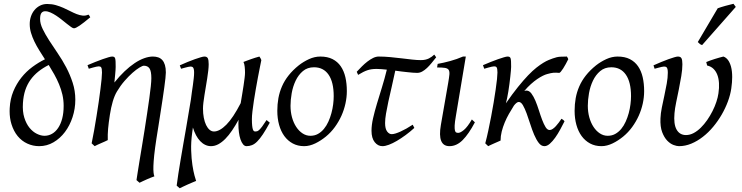

<svg xmlns="http://www.w3.org/2000/svg" viewBox="-20 -758 3951 1022"><path d="M318.8 -194.3Q318.8 -225.1 312.3 -253.7Q305.7 -282.2 294.4 -309.3Q283.2 -336.4 268.8 -362.1Q254.4 -387.7 239.3 -412.1Q208.5 -396.5 184.3 -377.2Q160.2 -357.9 142.6 -333.5Q125 -309.1 114.7 -278.6Q104.5 -248 102.1 -209.5Q99.1 -164.6 109.4 -131.8Q119.6 -99.1 137.2 -77.6Q154.8 -56.2 176.3 -45.7Q197.8 -35.2 216.8 -35.2Q238.3 -35.2 256.8 -45.7Q275.4 -56.2 289.3 -76.7Q303.2 -97.2 311 -126.7Q318.8 -156.2 318.8 -194.3ZM460.4 -666Q424.3 -635.7 403.6 -621.6Q382.8 -607.4 373.5 -607.4Q368.2 -607.4 358.4 -614.3Q348.6 -621.1 336.2 -631.1Q323.7 -641.1 309.1 -652.8Q294.4 -664.6 279.3 -674.6Q264.2 -684.6 249 -691.4Q233.9 -698.2 220.2 -698.2Q208 -698.2 200.7 -689.2Q193.4 -680.2 193.4 -656.7Q193.4 -631.8 207.3 -603.3Q221.2 -574.7 241.9 -542.5Q262.7 -510.3 287.1 -474.6Q311.5 -439 332.3 -399.7Q353 -360.4 366.9 -317.4Q380.9 -274.4 380.9 -227.5Q380.9 -179.2 366.2 -134.5Q351.6 -89.8 325.7 -55.4Q299.8 -21 264.6 -0.5Q229.5 20 188.5 20Q155.3 20 125.5 6.3Q95.7 -7.3 74.2 -33.4Q52.7 -59.6 41 -97.2Q31.2 -128.4 31.2 -166.5Q31.2 -174.3 31.7 -182.6Q34.2 -231.4 51 -272Q67.9 -312.5 93.8 -345Q119.6 -377.4 152.3 -401.6Q185.1 -425.8 219.2 -442.4Q203.6 -466.3 189 -490Q174.3 -513.7 163.1 -536.9Q151.9 -560.1 145 -583.3Q138.2 -606.4 138.2 -629.9Q138.2 -651.4 144.8 -670.7Q151.4 -689.9 163.6 -704.6Q175.8 -719.2 192.9 -728Q210 -736.8 231.4 -736.8Q255.9 -736.8 277.1 -730.7Q298.3 -724.6 317.6 -716.1Q336.9 -707.5 354.2 -698.5Q371.6 -689.5 387.9 -683.1Q404.3 -676.8 419.7 -675Q435.1 -673.3 450.7 -680.2Q453.6 -677.7 455.1 -675.3Q456.5 -672.9 460.4 -666Z M862.8 -372.1Q862.8 -362.3 860.6 -341.6Q858.4 -320.8 854.5 -292.5Q850.6 -264.2 845.5 -230Q840.3 -195.8 834.7 -159.9Q829.1 -124 823.5 -87.9Q817.9 -51.8 812.5 -19Q804.7 31.7 801 66.7Q797.4 101.6 796.6 124.8Q795.9 147.9 797.4 160.9Q798.8 173.8 801.8 180.7Q794.4 183.1 783.9 187.3Q773.4 191.4 762 196.5Q750.5 201.7 740 206.5Q729.5 211.4 722.7 214.8L706.5 200.7Q708.5 186.5 712.9 159.2Q717.3 131.8 723.1 95.7Q729 59.6 736.1 17.3Q743.2 -24.9 750 -68.6Q756.8 -112.3 763.2 -154.8Q769.5 -197.3 774.7 -233.9Q779.8 -270.5 782.7 -298.6Q785.6 -326.7 785.6 -341.8Q785.6 -378.9 775.9 -393.6Q766.1 -408.2 745.6 -408.2Q738.8 -408.2 722.4 -398.4Q706.1 -388.7 685.5 -370.6Q665 -352.5 643.1 -327.4Q621.1 -302.2 602.5 -271Q589.4 -249 580.1 -217.3Q570.8 -185.5 564.9 -147Q558.1 -103.5 555.4 -72.3Q552.7 -41 553.7 -12.2Q547.4 -8.8 537.8 -4.6Q528.3 -0.5 518.3 3.9Q508.3 8.3 499 12.5Q489.7 16.6 483.9 20L467.8 4.9Q474.6 -27.3 481.2 -64.9Q487.8 -102.5 493.9 -140.4Q500 -178.2 505.4 -215.1Q510.7 -252 514.6 -283Q518.6 -314 520.8 -337.2Q522.9 -360.4 522.9 -372.1Q522.9 -383.3 521.7 -389.9Q520.5 -396.5 518.3 -399.7Q516.1 -402.8 512.7 -403.8Q509.3 -404.8 504.9 -404.8Q500.5 -404.8 491.9 -402.8Q483.4 -400.9 474.6 -398.4Q465.8 -396 452.6 -392.1L445.8 -411.1Q466.3 -419.9 487.1 -428.2Q507.8 -436.5 525.9 -442.9Q543.9 -449.2 557.4 -453.1Q570.8 -457 576.7 -457Q583.5 -457 587.4 -454.8Q591.3 -452.6 593 -446.8Q594.7 -440.9 595.2 -430.2Q595.7 -419.4 595.7 -401.9Q595.7 -396.5 595 -385.3Q594.2 -374 593 -361.3Q591.8 -348.6 590.6 -336.7Q589.4 -324.7 588.9 -318.8Q615.7 -352.5 643.1 -378.4Q670.4 -404.3 696.8 -421.9Q723.1 -439.5 747.8 -448.2Q772.5 -457 793.9 -457Q809.6 -457 822.3 -452.6Q835 -448.2 844 -438.2Q853 -428.2 857.9 -411.9Q862.8 -395.5 862.8 -372.1Z M1416 -105Q1395.5 -67.4 1379.4 -43.2Q1363.3 -19 1349.1 -4.9Q1335 9.3 1321 14.6Q1307.1 20 1292 20Q1281.7 20 1273.7 10Q1265.6 0 1260 -16.4Q1254.4 -32.7 1251.7 -54.2Q1249 -75.7 1249 -99.1Q1249 -104 1249.3 -109.4Q1249.5 -114.7 1250 -120.6Q1232.9 -89.4 1215.3 -63.5Q1197.8 -37.6 1179.4 -19Q1161.1 -0.5 1142.1 9.8Q1123 20 1103 20Q1086.9 20 1072.3 12.9Q1057.6 5.9 1045.4 -7.1Q1033.2 -20 1023.4 -38.3Q1013.7 -56.6 1006.8 -79.1Q1005.9 -72.3 1004.9 -65.4Q1003.9 -58.6 1002.9 -50.8Q996.1 -0.5 997.6 43.2Q999 86.9 1004.2 120.6Q1009.3 154.3 1015.4 176.5Q1021.5 198.7 1023.9 205.1Q1016.6 208 1004.4 213.1Q992.2 218.3 979 224.1Q965.8 230 954.1 235.6Q942.4 241.2 936.5 244.1L920.4 230Q923.8 202.1 929.4 166.5Q935.1 130.9 941.7 90.8Q948.2 50.8 955.8 8.3Q963.4 -34.2 970.5 -75.9Q977.5 -117.7 984.1 -156.5Q990.7 -195.3 996.1 -228Q998 -247.1 1001.2 -266.8Q1004.4 -286.6 1006.8 -305.2Q1009.3 -323.7 1011.2 -340.8Q1013.2 -357.9 1013.2 -371.1Q1013.2 -382.3 1011.7 -388.9Q1010.3 -395.5 1007.6 -398.7Q1004.9 -401.9 1001.5 -402.8Q998 -403.8 994.1 -403.8Q989.7 -403.8 981.2 -401.9Q972.7 -399.9 964.4 -397.7Q956.1 -395.5 943.8 -392.1L937 -410.2Q957.5 -419.4 978.3 -428Q999 -436.5 1017.1 -442.9Q1035.2 -449.2 1048.6 -453.1Q1062 -457 1067.9 -457Q1081.5 -457 1086.2 -447.8Q1090.8 -438.5 1090.8 -416Q1090.8 -401.9 1088.6 -382.3Q1086.4 -362.8 1083 -341.1Q1079.6 -319.3 1075.7 -296.4Q1071.8 -273.4 1068.4 -252Q1064.9 -230.5 1062.7 -211.9Q1060.5 -193.4 1060.5 -180.2Q1060.5 -153.3 1064.9 -130.9Q1069.3 -108.4 1077.1 -92.3Q1085 -76.2 1095.7 -67.1Q1106.4 -58.1 1119.1 -58.1Q1148.9 -58.1 1184.8 -94.2Q1220.7 -130.4 1261.2 -209Q1265.1 -233.4 1269.3 -257.6Q1273.4 -281.7 1276.6 -303.5Q1279.8 -325.2 1282 -342.8Q1284.2 -360.4 1284.2 -371.1Q1284.2 -386.7 1282.5 -402.8Q1280.8 -418.9 1275.9 -428.2Q1284.7 -431.6 1295.2 -435.5Q1305.7 -439.5 1316.9 -443.4Q1328.1 -447.3 1339.4 -450.9Q1350.6 -454.6 1360.8 -457Q1364.7 -451.7 1367.2 -447Q1369.6 -442.4 1371.1 -438Q1368.2 -423.8 1363.3 -399.4Q1358.4 -375 1352.8 -345.5Q1347.2 -315.9 1341.6 -283.7Q1335.9 -251.5 1331.3 -221.2Q1326.7 -190.9 1323.7 -165.5Q1320.8 -140.1 1320.8 -124Q1320.8 -102.1 1322.3 -88.9Q1323.7 -75.7 1326.2 -68.8Q1328.6 -62 1331.8 -60.1Q1335 -58.1 1338.9 -58.1Q1343.8 -58.1 1348.4 -59.3Q1353 -60.5 1359.6 -66.4Q1366.2 -72.3 1375.5 -84.7Q1384.8 -97.2 1398.9 -119.1Z M1756.3 -246.1Q1756.3 -320.8 1729 -360.4Q1701.7 -399.9 1651.4 -399.9Q1616.2 -399.9 1592.3 -379.6Q1568.4 -359.4 1553.7 -328.6Q1539.1 -297.9 1532.7 -262Q1526.4 -226.1 1526.4 -194.8Q1526.4 -162.1 1534.4 -133.1Q1542.5 -104 1556.9 -82.3Q1571.3 -60.5 1590.6 -47.9Q1609.9 -35.2 1632.3 -35.2Q1654.8 -35.2 1672.6 -45.2Q1690.4 -55.2 1704.3 -72Q1718.3 -88.9 1728 -110.6Q1737.8 -132.3 1744.1 -155.8Q1750.5 -179.2 1753.4 -202.6Q1756.3 -226.1 1756.3 -246.1ZM1826.2 -272.9Q1826.2 -240.2 1818.8 -206.8Q1811.5 -173.3 1797.4 -141.8Q1783.2 -110.4 1762.5 -81.8Q1741.7 -53.2 1714.4 -30.8Q1701.7 -20.5 1687.5 -11.2Q1673.3 -2 1658.7 5.1Q1644 12.2 1628.9 16.1Q1613.8 20 1599.1 20Q1564.9 20 1538.3 5.6Q1511.7 -8.8 1493.4 -33.9Q1475.1 -59.1 1465.6 -93.5Q1456.1 -127.9 1456.1 -168Q1456.1 -203.1 1461.9 -235.6Q1467.8 -268.1 1481 -298.3Q1494.1 -328.6 1516.1 -356.4Q1538.1 -384.3 1570.3 -410.2Q1595.2 -429.7 1625 -443.4Q1654.8 -457 1685.1 -457Q1723.1 -457 1750 -443.4Q1776.9 -429.7 1793.7 -405.3Q1810.5 -380.9 1818.4 -347.2Q1826.2 -313.5 1826.2 -272.9Z M2185.5 -77.1Q2163.1 -56.6 2139.2 -39.1Q2115.2 -21.5 2092.8 -8.3Q2070.3 4.9 2050.3 12.5Q2030.3 20 2015.6 20Q1991.7 20 1974.6 -1.2Q1957.5 -22.5 1957.5 -62Q1957.5 -92.3 1965.8 -128.7Q1974.1 -165 1986.6 -206.5Q1999 -248 2013.2 -293.5Q2027.3 -338.9 2039.1 -387.2Q2022.5 -389.2 2008.5 -390.1Q1994.6 -391.1 1984.4 -391.1Q1970.7 -391.1 1959.5 -389.6Q1948.2 -388.2 1937 -384.5Q1925.8 -380.9 1913.6 -374.8Q1901.4 -368.7 1886.2 -359.4L1878.9 -376Q1891.6 -389.6 1906 -404.1Q1920.4 -418.5 1935.5 -430.2Q1950.7 -441.9 1966.1 -449.5Q1981.4 -457 1996.1 -457Q2024.9 -457 2056.4 -454.1Q2087.9 -451.2 2117.7 -447.5Q2147.5 -443.8 2174.1 -440.9Q2200.7 -438 2219.7 -438Q2233.4 -438 2244.1 -440.4Q2254.9 -442.9 2263.2 -447Q2271.5 -451.2 2278.3 -456.3Q2285.2 -461.4 2291.5 -467.3L2301.8 -453.1Q2289.6 -437.5 2277.3 -422.6Q2265.1 -407.7 2252.7 -396Q2240.2 -384.3 2227.3 -377.2Q2214.4 -370.1 2200.7 -370.1Q2190.9 -370.1 2177.7 -371.1Q2164.6 -372.1 2149.4 -373.8Q2134.3 -375.5 2117.4 -377.4Q2100.6 -379.4 2084 -381.8Q2074.2 -335 2064.5 -293.5Q2054.7 -252 2047.1 -216.8Q2039.6 -181.6 2034.7 -153.1Q2029.8 -124.5 2029.8 -103Q2029.8 -72.8 2040.5 -58.3Q2051.3 -43.9 2064.9 -43.9Q2073.7 -43.9 2085.7 -47.6Q2097.7 -51.3 2112.3 -57.9Q2127 -64.5 2143.3 -73.7Q2159.7 -83 2176.8 -94.2Z M2507.8 -106.9Q2475.1 -44.9 2442.9 -12.5Q2410.6 20 2372.6 20Q2307.1 20 2326.7 -92.8L2365.7 -316.9Q2370.6 -345.2 2372.1 -361.8Q2373.5 -378.4 2367.9 -386.5Q2362.3 -394.5 2347.9 -396.7Q2333.5 -398.9 2306.6 -398.9L2309.6 -418Q2340.3 -423.3 2376.2 -433.1Q2412.1 -442.9 2444.3 -457H2459.5L2406.7 -141.1Q2400.9 -108.4 2400.1 -90.3Q2399.4 -72.3 2401.6 -63.5Q2403.8 -54.7 2408.7 -52.7Q2413.6 -50.8 2419.4 -50.8Q2430.7 -50.8 2449.5 -66.4Q2468.3 -82 2491.7 -122.1Z M2984.9 -112.3Q2974.6 -91.8 2961.9 -68.4Q2949.2 -44.9 2935.3 -25.4Q2921.4 -5.9 2906.7 7.1Q2892.1 20 2877.9 20Q2860.8 20 2847.7 2.7Q2834.5 -14.6 2823.2 -41Q2812 -67.4 2802.5 -97.7Q2793 -127.9 2783.2 -154.3Q2773.4 -180.7 2763.4 -198Q2753.4 -215.3 2741.2 -215.3Q2735.8 -215.3 2729.2 -210.2Q2722.7 -205.1 2715.8 -196.3Q2702.1 -174.8 2689.2 -152.1Q2676.3 -129.4 2666.5 -105.7Q2656.7 -82 2650.6 -57.9Q2644.5 -33.7 2644.5 -9.8Q2637.7 -6.8 2628.9 -2.9Q2620.1 1 2611.1 4.9Q2602.1 8.8 2593.3 12.9Q2584.5 17.1 2578.6 20L2563 4.9Q2571.3 -25.9 2579.1 -62.5Q2586.9 -99.1 2594.2 -137.2Q2601.6 -175.3 2607.7 -212.4Q2613.8 -249.5 2618.4 -281.2Q2623 -313 2625.5 -336.7Q2627.9 -360.4 2627.9 -372.1Q2627.9 -383.3 2626.7 -389.9Q2625.5 -396.5 2623.3 -399.7Q2621.1 -402.8 2617.7 -403.8Q2614.3 -404.8 2609.9 -404.8Q2605.5 -404.8 2596.9 -402.8Q2588.4 -400.9 2579.6 -398.4Q2570.8 -396 2557.6 -392.1L2550.8 -411.1Q2571.3 -419.9 2592 -428.2Q2612.8 -436.5 2630.9 -442.9Q2648.9 -449.2 2662.4 -453.1Q2675.8 -457 2681.6 -457Q2688.5 -457 2692.4 -454.8Q2696.3 -452.6 2698 -446.8Q2699.7 -440.9 2700.2 -430.2Q2700.7 -419.4 2700.7 -401.9Q2700.7 -396 2699.5 -382.1Q2698.2 -368.2 2696.3 -350.1Q2694.3 -332 2691.7 -311.3Q2689 -290.5 2685.8 -271Q2682.6 -251.5 2679.2 -234.9Q2675.8 -218.3 2672.9 -208Q2707.5 -258.3 2737.1 -294.9Q2766.6 -331.5 2791 -356.9Q2815.4 -382.3 2835.7 -398.2Q2856 -414.1 2872.1 -423.8Q2888.2 -433.6 2900.4 -438.5Q2912.6 -443.4 2921.9 -446.8Q2944.3 -455.1 2961.9 -456.1Q2979.5 -457 2997.6 -457Q3001 -452.6 3002.2 -449.2Q3003.4 -445.8 3004.9 -442.9Q2999 -430.7 2991.7 -417.5Q2984.4 -404.3 2977.8 -393.8Q2971.2 -383.3 2965.3 -376.5Q2959.5 -369.6 2956.5 -370.1Q2947.8 -370.6 2940.7 -371.1Q2933.6 -371.6 2926.3 -370.8Q2918.9 -370.1 2910.9 -368.4Q2902.8 -366.7 2892.6 -363.8Q2882.8 -361.3 2869.4 -354.7Q2856 -348.1 2839.8 -337.2Q2823.7 -326.2 2805.9 -310.3Q2788.1 -294.4 2770.5 -273.4Q2774.4 -274.9 2777.1 -275.4Q2779.8 -275.9 2782.2 -275.9Q2796.9 -275.9 2808.6 -260.3Q2820.3 -244.6 2830.1 -221.4Q2839.8 -198.2 2848.4 -170.9Q2856.9 -143.6 2865.7 -120.4Q2874.5 -97.2 2884 -81.5Q2893.6 -65.9 2905.8 -65.9Q2913.6 -65.9 2922.1 -71.8Q2930.7 -77.6 2938.7 -86.4Q2946.8 -95.2 2954.6 -105.7Q2962.4 -116.2 2968.8 -126Q2974.6 -122.1 2977.5 -120.1Q2980.5 -118.2 2984.9 -112.3Z M3338.9 -246.1Q3338.9 -320.8 3311.5 -360.4Q3284.2 -399.9 3233.9 -399.9Q3198.7 -399.9 3174.8 -379.6Q3150.9 -359.4 3136.2 -328.6Q3121.6 -297.9 3115.2 -262Q3108.9 -226.1 3108.9 -194.8Q3108.9 -162.1 3116.9 -133.1Q3125 -104 3139.4 -82.3Q3153.8 -60.5 3173.1 -47.9Q3192.4 -35.2 3214.8 -35.2Q3237.3 -35.2 3255.1 -45.2Q3272.9 -55.2 3286.9 -72Q3300.8 -88.9 3310.5 -110.6Q3320.3 -132.3 3326.7 -155.8Q3333 -179.2 3335.9 -202.6Q3338.9 -226.1 3338.9 -246.1ZM3408.7 -272.9Q3408.7 -240.2 3401.4 -206.8Q3394 -173.3 3379.9 -141.8Q3365.7 -110.4 3345 -81.8Q3324.2 -53.2 3296.9 -30.8Q3284.2 -20.5 3270 -11.2Q3255.9 -2 3241.2 5.1Q3226.6 12.2 3211.4 16.1Q3196.3 20 3181.6 20Q3147.5 20 3120.8 5.6Q3094.2 -8.8 3075.9 -33.9Q3057.6 -59.1 3048.1 -93.5Q3038.6 -127.9 3038.6 -168Q3038.6 -203.1 3044.4 -235.6Q3050.3 -268.1 3063.5 -298.3Q3076.7 -328.6 3098.6 -356.4Q3120.6 -384.3 3152.8 -410.2Q3177.7 -429.7 3207.5 -443.4Q3237.3 -457 3267.6 -457Q3305.7 -457 3332.5 -443.4Q3359.4 -429.7 3376.2 -405.3Q3393.1 -380.9 3400.9 -347.2Q3408.7 -313.5 3408.7 -272.9Z M3872.6 -287.1Q3867.7 -253.4 3854.5 -217.8Q3841.3 -182.1 3821.5 -147.9Q3801.8 -113.8 3776.4 -83.3Q3751 -52.7 3721.4 -29.8Q3691.9 -6.8 3659.7 6.6Q3627.4 20 3594.2 20Q3582.5 20 3565.2 13.7Q3547.9 7.3 3531.7 -9.3Q3515.6 -25.9 3504.6 -54.7Q3493.7 -83.5 3495.6 -127.9Q3496.6 -154.3 3502.9 -185.5Q3509.3 -216.8 3516.4 -249.5Q3523.4 -282.2 3529.1 -313.5Q3534.7 -344.7 3534.7 -371.1Q3534.7 -382.3 3533.2 -388.9Q3531.7 -395.5 3529.1 -398.7Q3526.4 -401.9 3522.7 -402.8Q3519 -403.8 3514.6 -403.8Q3510.3 -403.8 3502 -401.9Q3493.7 -399.9 3485.4 -397.7Q3477.1 -395.5 3464.4 -392.1L3458.5 -410.2Q3479 -419.4 3499.8 -428Q3520.5 -436.5 3538.1 -442.9Q3555.7 -449.2 3569.1 -453.1Q3582.5 -457 3588.4 -457Q3602.5 -457 3607.4 -447.8Q3612.3 -438.5 3612.3 -416Q3612.3 -388.2 3606.4 -353Q3600.6 -317.9 3593.3 -282Q3585.9 -246.1 3579.1 -212.9Q3572.3 -179.7 3570.3 -155.8Q3564.9 -97.2 3581.5 -68.1Q3598.1 -39.1 3631.3 -39.1Q3652.3 -39.1 3672.4 -49.8Q3692.4 -60.5 3710.4 -78.4Q3728.5 -96.2 3744.4 -119.1Q3760.3 -142.1 3772.7 -166.7Q3785.2 -191.4 3793.2 -215.8Q3801.3 -240.2 3804.2 -261.2Q3808.6 -290.5 3807.1 -315.4Q3805.7 -340.3 3798.3 -359.6Q3791 -378.9 3777.6 -391.8Q3764.2 -404.8 3744.1 -409.2L3739.3 -427.7Q3748 -431.6 3760 -435.8Q3772 -439.9 3784.7 -444.1Q3797.4 -448.2 3809.3 -451.4Q3821.3 -454.6 3830.6 -457Q3858.9 -447.3 3871.1 -403.3Q3877.4 -379.9 3877.4 -347.7Q3877.4 -320.3 3872.6 -287.1ZM3717.3 -518.1Q3710 -520.5 3705.8 -523.4Q3701.7 -526.4 3694.3 -534.2L3800.3 -713.9Q3808.1 -716.8 3818.8 -720.2Q3829.6 -723.6 3841.1 -726.8Q3852.5 -730 3864 -732.7Q3875.5 -735.4 3884.3 -737.8L3896.5 -721.2Z"/></svg>

Font: Akkhara
Style: Italic
Weight: 400
Italic angle: -7°
Designer: J. Victor Gaultney
Version: Version 1.00 June 13, 2006, initial release